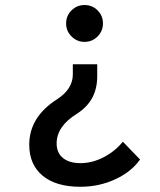

<svg xmlns="http://www.w3.org/2000/svg" viewBox="-20 -547 626 753"><path d="M294.9 185.5Q199.7 185.5 147.2 142.1Q94.7 98.6 94.7 20.5Q94.7 -33.7 121.8 -78.1Q148.9 -122.6 203.1 -157.2Q234.9 -177.7 250.2 -202.1Q265.6 -226.6 265.6 -254.9V-294.9H361.3V-248Q361.3 -199.7 341.6 -163.1Q321.8 -126.5 281.2 -100.6Q241.7 -76.2 221.9 -47.1Q202.1 -18.1 202.1 15.6Q202.1 52.2 226.8 72.5Q251.5 92.8 295.9 92.8ZM294.9 185.5 295.9 92.8Q341.8 92.8 386.2 69.8Q430.7 46.9 461.9 8.8L529.3 78.6Q495.1 127 431.9 156.2Q368.7 185.5 294.9 185.5ZM311.5 -527.3Q341.8 -527.3 362.8 -506.3Q383.8 -485.4 383.8 -455.1Q383.8 -425.3 362.8 -404.1Q341.8 -382.8 311.5 -382.8Q281.7 -382.8 260.5 -404.1Q239.3 -425.3 239.3 -455.1Q239.3 -485.4 260.5 -506.3Q281.7 -527.3 311.5 -527.3Z"/></svg>

Font: Cascadia Mono
Style: Regular
Weight: 400
Monospace: yes
Designer: Aaron Bell
Foundry: Saja Typeworks
Version: Version 2404.023